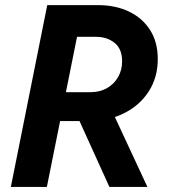

<svg xmlns="http://www.w3.org/2000/svg" viewBox="-20 -740 686 760"><path d="M178.7 -260.7 201.2 -375H336.9Q375.5 -375 403.8 -391.4Q432.1 -407.7 447.8 -435.5Q463.4 -463.4 463.4 -497.1Q463.4 -546.4 433.6 -570.3Q403.8 -594.2 360.8 -594.2H237.8L264.2 -719.7H368.7Q436.5 -719.7 489.7 -694.6Q543 -669.4 573.7 -621.8Q604.5 -574.2 604.5 -506.3Q604.5 -433.6 568.8 -378.2Q533.2 -322.8 470.9 -291.7Q408.7 -260.7 328.6 -260.7ZM22.9 0 167 -719.7H310.1L165.5 0ZM413.1 0 285.6 -280.8 397 -357.9 563.5 0Z"/></svg>

Font: Reddit Sans
Style: Bold Italic
Weight: 700
Italic angle: -11.25°
Designer: Stephen Hutchings
Version: Version 1.013